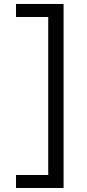

<svg xmlns="http://www.w3.org/2000/svg" viewBox="-20 -747 433 960"><path d="M60.1 192.9V127.9H221.2V-662.1H60.1V-727.1H297.9V192.9Z"/></svg>

Font: Lorenzo Sans
Style: Regular
Weight: 400
Foundry: Intel Corporation
Version: Version 1.00; ttfautohint (v1.5)